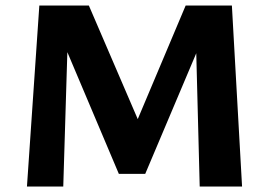

<svg xmlns="http://www.w3.org/2000/svg" viewBox="-20 -678 976 698"><path d="M706 0 691 -581 750 -618 508 -46H412L192 -566L198 -658H303L504 -191H458L655 -658H823L860 0ZM78 0 123 -658H230L210 0Z"/></svg>

Font: Ysabeau Infant ExtraBold
Style: Regular
Weight: 800
Designer: Christian Thalmann (Catharsis Fonts)
Version: Version 2.001;gftools[0.9.30]; featfreeze: ss01,ss02,lnum